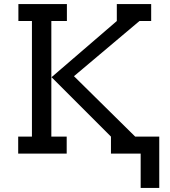

<svg xmlns="http://www.w3.org/2000/svg" viewBox="-20 -760 843 950"><path d="M234 -656V-84H310V0H70V-84H138V-656H71V-740H311V-656ZM768 -84V170H676V0H529V-84L235 -378L558 -656V-740H728V-656H670L346 -383L649 -84Z"/></svg>

Font: Arvo
Style: Regular
Weight: 400
Designer: Anton Koovit (Cyrillic Expansion: Cyreal)
Foundry: Anton Koovit, Yassin Baggar
Version: Version 3.000